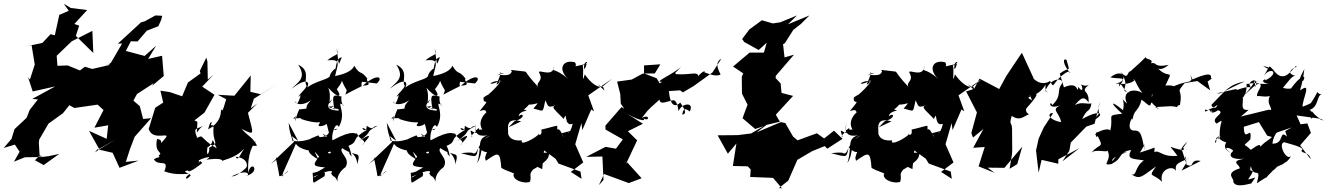

<svg xmlns="http://www.w3.org/2000/svg" viewBox="-35 -908 7143 1033"><path d="M801 -825 743 -793 724 -788 599 -673 622 -674 561 -569 526 -554 580 -575 614 -628 549 -557 461 -537 422 -549 395 -529 329 -556 274 -554 270 -608 351 -686 462 -742 467 -623 373 -715 391 -770 365 -779 434 -854 346 -865 308 -888 335 -850 284 -828 260 -718 237 -724 193 -677 98 -657 135 -664 152 -561 126 -480 116 -492 141 -416 262 -443 139 -376 169 -373 125 -317 108 -274 43 -213 27 -161 -15 -112 45 -130 91 -61 195 -67 76 -101 40 -38 99 -62 188 -63 228 -68 284 -80 200 -20 153 -46 178 -71 174 -141 176 -157 226 -243 304 -299 338 -342 365 -327 490 -345 522 -316 473 -221 547 -234 539 -161 444 -204 498 -107 584 -156C548 -133 510 -114 476 -88L489 -105L571 -86L608 -5L711 -44L642 -37L664 -105L702 -205L685 -167L778 -272L735 -268L717 -337L674 -374L682 -365L702 -402L791 -460L786 -451L780 -444L846 -499L837 -608L762 -591L805 -662L743 -607L642 -634L669 -686L705 -685L755 -743L817 -767L832 -801L838 -823Z M1044 -513 976 -464 945 -390 877 -413 828 -420 843 -356 800 -328 765 -214C786 -150 871 -196 860 -171C806 -108 857 -157 810 -160C793 -80 848 -91 819 -72C825 -72 822 -9 828 -54C850 -61 825 -71 793 -51C815 -9 879 -59 849 14C909 35 943 27 987 28C954 44 963 71 990 36C1000 32 931 13 978 9C974 19 994 17 1053 -31C1028 -66 1037 12 1035 -42C1021 -47 1130 -81 1075 -49C1083 -49 1159 -63 1163 -40C1153 -48 1232 -52 1279 -110C1239 -37 1242 -54 1232 -65C1298 -58 1299 -16 1289 -5C1264 18 1236 42 1210 41C1316 -9 1306 45 1289 39C1374 14 1314 -53 1301 23C1293 -86 1331 -135 1337 -141C1362 -167 1293 -111 1348 -125C1319 -175 1310 -166 1264 -215C1340 -177 1329 -182 1299 -301L1349 -351L1314 -325L1331 -377L1459 -457L1368 -401L1312 -414L1314 -502L1226 -393L1137 -398L1182 -374C1159 -295 1161 -313 1154 -321C1155 -286 1144 -244 1085 -212C1095 -261 1112 -259 1099 -235C1137 -233 1088 -220 1114 -225C1106 -126 1154 -148 1089 -112C1099 -99 1071 -45 1081 -115C1127 -140 1092 -190 1131 -110C1037 -164 1064 -187 1026 -166C1001 -228 1026 -210 1055 -231C1014 -192 1025 -169 1027 -251C1030 -257 954 -285 963 -223L1065 -302L1119 -398L1053 -442L1114 -506L1083 -480L1081 -577L1071 -612L1075 -598L1040 -526Z M1535 -175 1547 -145 1422 -26 1463 -57C1440 -68 1454 -49 1468 40C1506 36 1545 -23 1482 42C1485 21 1515 -35 1557 -135C1573 -105 1639 -90 1703 -92C1640 -15 1643 -15 1714 -7C1679 11 1679 18 1647 22C1654 91 1634 85 1711 40C1728 -18 1642 65 1653 43C1753 -5 1760 15 1746 24C1764 56 1760 23 1785 76C1773 59 1784 19 1824 -9C1853 -58 1785 -86 1806 -111C1884 -57 1909 -105 1887 -24C1885 -91 1815 -109 1857 -66C1844 -139 1828 -139 1814 -113C1917 -150 1833 -148 1939 -209C1886 -242 1938 -175 1938 -231C1980 -203 1963 -229 1996 -231C1915 -188 1986 -212 1894 -147C1968 -196 1963 -181 1913 -127C1947 -151 1894 -159 1886 -190C1874 -183 1871 -216 1754 -153C1745 -178 1770 -262 1788 -225C1824 -291 1792 -332 1796 -351C1841 -335 1796 -324 1802 -389C1764 -394 1746 -413 1765 -316C1771 -325 1695 -336 1763 -336C1713 -318 1801 -331 1786 -313C1769 -314 1695 -316 1752 -375C1721 -316 1754 -384 1731 -436C1783 -377 1810 -382 1776 -430C1739 -383 1808 -459 1804 -475C1830 -409 1837 -437 1823 -399C1946 -466 1900 -427 1912 -468L1992 -459C2030 -491 1997 -518 1917 -447C1977 -450 1931 -466 1941 -486C1902 -536 1906 -498 1871 -554C1861 -529 1825 -510 1768 -499C1779 -557 1807 -593 1726 -583C1773 -623 1791 -604 1776 -646C1791 -557 1782 -544 1804 -600C1776 -596 1775 -565 1765 -507C1794 -572 1739 -518 1740 -499C1730 -475 1623 -470 1588 -402C1647 -451 1633 -509 1534 -430C1564 -465 1619 -485 1569 -560C1640 -527 1596 -471 1614 -448C1618 -435 1562 -389 1573 -388C1591 -414 1577 -368 1564 -350C1535 -387 1557 -314 1639 -369C1584 -315 1650 -328 1573 -319C1569 -283 1583 -357 1552 -255C1553 -291 1567 -290 1542 -270C1621 -278 1569 -263 1581 -269C1672 -238 1685 -256 1687 -247C1652 -211 1747 -238 1719 -252C1744 -179 1713 -204 1781 -216C1753 -190 1774 -242 1732 -199C1739 -199 1731 -178 1703 -172C1703 -172 1620 -166 1635 -134C1601 -83 1661 -64 1679 -48C1643 -121 1658 -88 1710 -34C1714 -71 1692 -70 1697 -44C1749 -135 1758 -65 1727 -87C1764 -168 1719 -159 1701 -189C1754 -158 1747 -138 1750 -185C1738 -182 1690 -150 1678 -180C1634 -160 1607 -160 1630 -119C1646 -194 1635 -137 1539 -150C1527 -199 1524 -186 1518 -247L1569 -150Z M2063 -175 2075 -145 1950 -26 1991 -57C1968 -68 1982 -49 1996 40C2034 36 2073 -23 2010 42C2013 21 2043 -35 2085 -135C2101 -105 2167 -90 2231 -92C2168 -15 2171 -15 2242 -7C2207 11 2207 18 2175 22C2182 91 2162 85 2239 40C2256 -18 2170 65 2181 43C2281 -5 2288 15 2274 24C2292 56 2288 23 2313 76C2301 59 2312 19 2352 -9C2381 -58 2313 -86 2334 -111C2412 -57 2437 -105 2415 -24C2413 -91 2343 -109 2385 -66C2372 -139 2356 -139 2342 -113C2445 -150 2361 -148 2467 -209C2414 -242 2466 -175 2466 -231C2508 -203 2491 -229 2524 -231C2443 -188 2514 -212 2422 -147C2496 -196 2491 -181 2441 -127C2475 -151 2422 -159 2414 -190C2402 -183 2399 -216 2282 -153C2273 -178 2298 -262 2316 -225C2352 -291 2320 -332 2324 -351C2369 -335 2324 -324 2330 -389C2292 -394 2274 -413 2293 -316C2299 -325 2223 -336 2291 -336C2241 -318 2329 -331 2314 -313C2297 -314 2223 -316 2280 -375C2249 -316 2282 -384 2259 -436C2311 -377 2338 -382 2304 -430C2267 -383 2336 -459 2332 -475C2358 -409 2365 -437 2351 -399C2474 -466 2428 -427 2440 -468L2520 -459C2558 -491 2525 -518 2445 -447C2505 -450 2459 -466 2469 -486C2430 -536 2434 -498 2399 -554C2389 -529 2353 -510 2296 -499C2307 -557 2335 -593 2254 -583C2301 -623 2319 -604 2304 -646C2319 -557 2310 -544 2332 -600C2304 -596 2303 -565 2293 -507C2322 -572 2267 -518 2268 -499C2258 -475 2151 -470 2116 -402C2175 -451 2161 -509 2062 -430C2092 -465 2147 -485 2097 -560C2168 -527 2124 -471 2142 -448C2146 -435 2090 -389 2101 -388C2119 -414 2105 -368 2092 -350C2063 -387 2085 -314 2167 -369C2112 -315 2178 -328 2101 -319C2097 -283 2111 -357 2080 -255C2081 -291 2095 -290 2070 -270C2149 -278 2097 -263 2109 -269C2200 -238 2213 -256 2215 -247C2180 -211 2275 -238 2247 -252C2272 -179 2241 -204 2309 -216C2281 -190 2302 -242 2260 -199C2267 -199 2259 -178 2231 -172C2231 -172 2148 -166 2163 -134C2129 -83 2189 -64 2207 -48C2171 -121 2186 -88 2238 -34C2242 -71 2220 -70 2225 -44C2277 -135 2286 -65 2255 -87C2292 -168 2247 -159 2229 -189C2282 -158 2275 -138 2278 -185C2266 -182 2218 -150 2206 -180C2162 -160 2135 -160 2158 -119C2174 -194 2163 -137 2067 -150C2055 -199 2052 -186 2046 -247L2097 -150Z M2733 -256C2798 -274 2779 -306 2756 -282C2756 -316 2829 -311 2783 -318C2857 -380 2776 -350 2783 -349C2848 -332 2882 -380 2835 -324C2894 -310 2883 -297 2899 -368C2915 -341 2907 -324 2954 -341C2928 -331 2947 -321 2998 -268C3019 -323 2996 -223 3046 -242C3033 -179 3002 -185 3040 -205C2961 -183 2992 -200 2997 -169C2965 -249 2963 -184 2963 -229C2967 -237 2919 -219 2878 -211C2883 -159 2847 -197 2863 -187C2858 -172 2758 -116 2773 -153C2693 -145 2698 -203 2699 -190C2700 -216 2681 -280 2769 -255L2701 -223ZM3179 -454C3217 -426 3224 -406 3210 -440C3213 -444 3173 -420 3111 -508C3093 -442 3108 -529 3100 -556C3153 -577 3097 -591 3109 -535C3128 -563 3110 -564 3136 -567C3022 -546 3079 -545 3058 -573C2989 -590 2966 -533 3022 -483C2943 -552 2935 -511 2947 -554C2942 -486 2861 -539 2865 -518C2893 -471 2846 -468 2860 -441C2772 -535 2811 -520 2773 -525C2723 -530 2702 -536 2719 -526C2711 -492 2666 -508 2639 -504C2727 -524 2630 -504 2659 -519C2652 -475 2614 -427 2656 -469C2626 -482 2571 -443 2632 -463C2700 -507 2614 -411 2575 -386C2650 -401 2619 -422 2567 -384C2560 -332 2617 -397 2545 -310C2608 -334 2555 -269 2617 -314C2594 -328 2525 -263 2560 -211C2527 -215 2490 -171 2506 -171C2481 -244 2511 -173 2544 -200C2545 -252 2517 -165 2526 -242C2510 -170 2563 -176 2589 -180C2526 -161 2560 -117 2532 -31C2570 -85 2542 -158 2603 -179C2533 -142 2537 -82 2516 -83C2487 -59 2563 -98 2444 -84C2540 -59 2525 -61 2539 -115C2595 -61 2591 -121 2576 -64C2616 -67 2561 -89 2579 -43C2646 -89 2655 -97 2662 -5C2691 14 2745 25 2728 30C2723 66 2797 83 2817 69C2826 28 2808 36 2832 5C2930 -51 2915 -68 2920 -86C2858 -91 2861 -68 2811 -32L2882 2L2892 -99L2954 -54L2970 -28L3088 15L3094 54L3036 17L3103 -34L3060 -132L3093 -246L3098 -208L3146 -319L3161 -309L3130 -395L3259 -485L3204 -440Z M3488 -513 3423 -512 3364 -480 3285 -469 3302 -403 3305 -350 3324 -323 3309 -332 3222 -232 3223 -211 3316 -158 3279 -108 3223 -118 3119 -64 3206 -66 3212 60 3187 88 3215 28 3348 77 3417 51 3340 -34 3334 -28 3393 -153 3343 -202 3424 -242 3317 -310C3392 -260 3446 -252 3426 -271C3461 -251 3462 -298 3417 -273C3459 -320 3422 -291 3513 -372C3518 -341 3551 -363 3590 -369C3616 -359 3613 -301 3617 -312C3631 -352 3703 -363 3676 -308C3674 -308 3641 -344 3636 -291C3654 -295 3661 -304 3625 -356C3584 -318 3568 -365 3564 -418L3624 -422L3639 -411L3697 -445L3798 -518L3846 -592C3840 -588 3804 -574 3842 -508C3821 -492 3774 -512 3755 -519C3766 -541 3700 -490 3721 -482C3731 -534 3686 -502 3602 -509C3594 -532 3567 -477 3631 -551C3591 -509 3474 -464 3527 -468C3496 -447 3443 -412 3551 -398L3498 -487L3430 -513V-556L3518 -562Z M4253 -825 4163 -788 4123 -782 4064 -799 3996 -749 3958 -698 3969 -682 4047 -639 4090 -678 4075 -625H3998L3909 -550L3964 -513L3956 -496L3957 -404L3987 -345L3960 -272L4028 -214L4073 -229L4006 -190L3934 -181L3826 -180L3881 -81L3927 -136L3908 -15L3988 -13L4004 4L4001 44L4124 49L4172 105L4155 104L4206 64L4255 -48L4335 -95L4402 -122L4416 -108L4498 -161L4452 -205L4399 -163L4360 -191L4256 -153L4232 -173L4190 -246L4166 -251L4036 -196L4089 -236L4161 -253L4139 -291L4232 -392L4170 -408L4165 -459L4138 -488L4139 -500L4237 -614L4186 -599L4178 -670L4188 -676L4233 -747L4275 -780L4320 -825L4204 -777Z M4725 -256C4790 -274 4771 -306 4748 -282C4748 -316 4821 -311 4775 -318C4849 -380 4768 -350 4775 -349C4840 -332 4874 -380 4827 -324C4886 -310 4875 -297 4891 -368C4907 -341 4899 -324 4946 -341C4920 -331 4939 -321 4990 -268C5011 -323 4988 -223 5038 -242C5025 -179 4994 -185 5032 -205C4953 -183 4984 -200 4989 -169C4957 -249 4955 -184 4955 -229C4959 -237 4911 -219 4870 -211C4875 -159 4839 -197 4855 -187C4850 -172 4750 -116 4765 -153C4685 -145 4690 -203 4691 -190C4692 -216 4673 -280 4761 -255L4693 -223ZM5171 -454C5209 -426 5216 -406 5202 -440C5205 -444 5165 -420 5103 -508C5085 -442 5100 -529 5092 -556C5145 -577 5089 -591 5101 -535C5120 -563 5102 -564 5128 -567C5014 -546 5071 -545 5050 -573C4981 -590 4958 -533 5014 -483C4935 -552 4927 -511 4939 -554C4934 -486 4853 -539 4857 -518C4885 -471 4838 -468 4852 -441C4764 -535 4803 -520 4765 -525C4715 -530 4694 -536 4711 -526C4703 -492 4658 -508 4631 -504C4719 -524 4622 -504 4651 -519C4644 -475 4606 -427 4648 -469C4618 -482 4563 -443 4624 -463C4692 -507 4606 -411 4567 -386C4642 -401 4611 -422 4559 -384C4552 -332 4609 -397 4537 -310C4600 -334 4547 -269 4609 -314C4586 -328 4517 -263 4552 -211C4519 -215 4482 -171 4498 -171C4473 -244 4503 -173 4536 -200C4537 -252 4509 -165 4518 -242C4502 -170 4555 -176 4581 -180C4518 -161 4552 -117 4524 -31C4562 -85 4534 -158 4595 -179C4525 -142 4529 -82 4508 -83C4479 -59 4555 -98 4436 -84C4532 -59 4517 -61 4531 -115C4587 -61 4583 -121 4568 -64C4608 -67 4553 -89 4571 -43C4638 -89 4647 -97 4654 -5C4683 14 4737 25 4720 30C4715 66 4789 83 4809 69C4818 28 4800 36 4824 5C4922 -51 4907 -68 4912 -86C4850 -91 4853 -68 4803 -32L4874 2L4884 -99L4946 -54L4962 -28L5080 15L5086 54L5028 17L5095 -34L5052 -132L5085 -246L5090 -208L5138 -319L5153 -309L5122 -395L5251 -485L5196 -440Z M5397 0 5410 -79 5411 -105 5410 -217C5408 -256 5393 -230 5408 -284C5456 -255 5470 -282 5505 -295C5499 -289 5477 -309 5488 -326C5546 -391 5566 -421 5502 -391C5557 -443 5526 -392 5519 -489C5519 -448 5484 -441 5518 -368C5460 -398 5544 -372 5590 -452C5585 -397 5620 -413 5589 -417C5616 -496 5693 -490 5678 -457C5647 -418 5682 -396 5626 -342C5616 -379 5589 -301 5695 -352C5605 -318 5662 -314 5674 -251C5603 -263 5598 -303 5631 -299L5581 -223L5553 -162L5539 -98L5553 21L5569 -48L5659 -27V-51L5773 -111L5681 -40L5718 -96L5726 -141L5810 -227L5854 -242L5883 -360C5856 -286 5909 -321 5841 -257C5919 -294 5886 -325 5787 -267C5817 -333 5830 -299 5837 -353C5821 -340 5756 -380 5721 -309C5775 -376 5791 -401 5822 -357C5825 -423 5788 -409 5806 -436C5852 -479 5821 -430 5782 -454C5799 -413 5778 -420 5767 -441C5755 -389 5779 -479 5689 -438C5671 -501 5663 -520 5669 -513C5721 -555 5724 -510 5703 -586C5680 -597 5686 -559 5720 -518C5725 -509 5726 -531 5702 -518C5621 -467 5641 -420 5614 -473C5606 -463 5544 -435 5497 -525C5473 -497 5442 -468 5491 -511C5459 -535 5441 -498 5467 -508C5460 -490 5469 -535 5527 -485L5463 -624C5435 -582 5407 -542 5379 -499L5341 -429L5235 -485L5206 -430L5163 -416L5221 -303L5191 -192L5200 -168L5256 -214L5201 -113L5263 -117L5230 -13L5316 22L5279 -6L5369 -5L5465 -119L5438 -25Z M6347 -31 6323 -104C6318 -86 6310 -109 6354 -146C6316 -89 6336 -133 6333 -100C6249 -111 6244 -146 6300 -70C6199 -59 6202 -121 6160 -76C6152 -66 6178 -58 6177 -114C6089 -80 6058 -86 6070 -56C6145 -129 6115 -175 6122 -98C6107 -209 6092 -205 6061 -206C6019 -213 6062 -300 6059 -260C6063 -322 6089 -301 6107 -372C6154 -337 6157 -313 6163 -403C6174 -391 6137 -359 6165 -354C6162 -347 6236 -297 6180 -332C6281 -337 6261 -339 6297 -332C6311 -346 6282 -333 6313 -343C6332 -440 6284 -397 6339 -461L6407 -472L6476 -422L6462 -469C6519 -508 6453 -474 6479 -482C6489 -519 6456 -514 6368 -475C6362 -490 6405 -440 6368 -507C6388 -453 6371 -483 6282 -445C6324 -418 6287 -457 6235 -447C6280 -544 6258 -479 6199 -536C6190 -573 6184 -504 6253 -559C6168 -542 6194 -575 6158 -568C6173 -593 6129 -585 6129 -601C6098 -567 6047 -527 6049 -525C6026 -525 6040 -472 5994 -521C6058 -430 5975 -424 6042 -409C6013 -405 5988 -494 5985 -442C6034 -503 5989 -479 5939 -492C6016 -553 6037 -461 5966 -460C6055 -443 6087 -490 6059 -476C6075 -490 6064 -471 6111 -407C6070 -436 5995 -420 6029 -350C5970 -402 6024 -390 6007 -315C5943 -369 5931 -360 6003 -296C5910 -286 5960 -289 5938 -205C5929 -228 5838 -188 5862 -180C5855 -151 5912 -212 5861 -194C5911 -101 5885 -146 5836 -85C5862 -115 5952 -72 5913 -113C5967 -49 5873 -12 5950 -26C5955 -50 5924 -50 6030 -91C5947 -74 5961 -33 5927 -22C6011 -43 5973 -90 6051 -101C6022 -47 6065 -55 6119 -45C6066 -6 6084 39 6052 30C6098 59 6105 45 6185 -13C6139 51 6166 20 6217 70C6199 -1 6282 -21 6291 13C6290 -23 6286 -25 6363 -57C6325 -31 6346 -109 6348 -23C6395 2 6361 -56 6425 -42L6322 10Z M6683 -317C6627 -311 6664 -360 6647 -408C6619 -361 6676 -371 6672 -457C6702 -453 6784 -494 6700 -460C6792 -467 6723 -424 6728 -390C6735 -398 6818 -368 6810 -420C6765 -338 6814 -350 6803 -295C6794 -281 6856 -259 6845 -299L6848 -309L6792 -318L6641 -281ZM6889 -173C6845 -213 6877 -133 6811 -135C6817 -197 6866 -218 6814 -191C6821 -164 6773 -153 6746 -118C6750 -148 6693 -98 6694 -102C6656 -142 6649 -114 6692 -158C6703 -245 6658 -130 6657 -226L6738 -251L6783 -178L6808 -171L6837 -196L6963 -238L6941 -287L7063 -270L7075 -262C7111 -261 7065 -253 7025 -308C6998 -235 7057 -286 7011 -317C7062 -332 7048 -400 7077 -399C7031 -407 7077 -442 7017 -352C7057 -378 7030 -354 6973 -334C6972 -376 7026 -471 6961 -422C6960 -437 6971 -441 6983 -539C6985 -533 6931 -458 6977 -474C6997 -512 6958 -499 6911 -432C6849 -421 6837 -486 6811 -378C6896 -453 6910 -510 6943 -499C6924 -500 6873 -517 6940 -549C6941 -569 6913 -512 6877 -499C6828 -489 6834 -539 6761 -553C6803 -525 6789 -546 6826 -522C6784 -560 6806 -564 6765 -501C6804 -553 6854 -515 6771 -475C6781 -493 6731 -465 6791 -458C6714 -450 6752 -481 6655 -392C6743 -482 6714 -510 6717 -439C6750 -508 6650 -464 6705 -431C6685 -460 6562 -401 6627 -417C6618 -437 6617 -427 6512 -406C6541 -401 6542 -417 6663 -470C6579 -454 6561 -424 6483 -344C6488 -306 6534 -371 6507 -329C6472 -333 6442 -288 6449 -319C6458 -313 6497 -320 6485 -301C6475 -354 6460 -273 6518 -315C6566 -300 6472 -274 6510 -243C6561 -273 6525 -262 6527 -177C6548 -169 6478 -141 6551 -186C6469 -148 6517 -118 6508 -164C6546 -189 6493 -164 6562 -142C6544 -108 6569 -97 6587 -85C6530 -126 6590 -114 6600 -96C6567 -69 6595 -47 6658 -54C6578 -39 6637 -23 6635 -2C6549 25 6610 54 6600 70C6613 104 6676 83 6697 79C6732 28 6718 53 6680 57C6735 -22 6678 38 6695 -14C6710 58 6754 -21 6727 78C6836 7 6736 84 6813 11C6771 34 6818 13 6836 -11C6916 -42 6866 -48 6870 -62C6850 -37 6877 -4 6916 -77C6894 -25 6836 -135 6874 -143C6958 -120 6984 -109 6967 -98C6970 -80 7009 -92 7017 -51L6960 -126L7018 -193L6999 -244L6943 -237L6880 -203Z"/></svg>

Font: Hussar Lance
Style: ExBdObl
Weight: 700
Foundry: Cannot Into Space Fonts, PlusOne Fonts
Version: Version 2.270